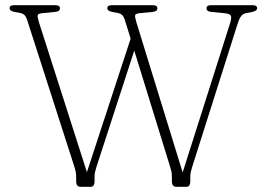

<svg xmlns="http://www.w3.org/2000/svg" viewBox="-20 -720 1024 740"><path d="M776 -688Q776 -700 793 -700H954Q971 -700 971 -688Q971 -678 952 -674L928.5 -669.5Q917.5 -667.5 910 -658.5Q902.5 -649.5 896 -629L720.5 -76Q713.5 -54 713.5 -42V-22Q713.5 0 698.5 0H659.5Q642.5 0 642.5 -22V-42Q642.5 -52 640.5 -59.8Q638.5 -67.5 634.5 -81L497.5 -525L351.5 -76Q344.5 -54 344.5 -42V-22Q344.5 0 329.5 0H290.5Q273.5 0 273.5 -22V-42Q273.5 -57 265.5 -81L84 -645Q77.5 -666 59.5 -669.5L36 -674Q17 -678 17 -688Q17 -700 34 -700H194Q211 -700 211 -688Q211 -675.5 192 -674L141 -669Q127.5 -667.5 125.5 -661.5Q123.5 -655.5 130.5 -633L315 -56.5L483.5 -571L460.5 -645Q454 -666 436 -669.5L412.5 -674Q393.5 -678 393.5 -688Q393.5 -700 410.5 -700H569.5Q586.5 -700 586.5 -688Q586.5 -675.5 567.5 -674L516.5 -669Q503 -667.5 501 -661.5Q499 -655.5 506 -633L684 -55.5L866 -628Q873.5 -651.5 869.8 -659.2Q866 -667 846 -669L795 -674Q776 -675.5 776 -688Z"/></svg>

Font: Fraunces 9pt SuperSoft Thin
Style: Regular
Weight: 100
Version: Version 1.000;[b76b70a41]